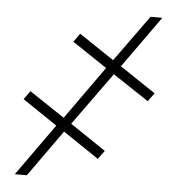

<svg xmlns="http://www.w3.org/2000/svg" viewBox="-49 -700 673 746"><g transform="rotate(5 287.5 -327.5)"><path d="M385.7 -420.4 237.3 -214.4 376.5 -120.6 352.1 -87.4 212.4 -181.6 83 0H36.1L180.2 -202.1L44.9 -293.5L68.4 -326.7L206.1 -234.9L353.5 -441.9L217.8 -532.7L241.7 -565.9L377.9 -474.6L508.3 -655.3H554.2L410.2 -453.6L549.8 -360.4L525.9 -327.6Z"/></g></svg>

Font: Inter 24pt ExtraLight
Style: Italic
Weight: 250
Italic angle: -9.3988°
Version: Version 4.001;git-66647c0bb